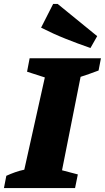

<svg xmlns="http://www.w3.org/2000/svg" viewBox="-55 -952 531 972"><path d="M-35 0 -23 -62Q-1 -72 21.5 -80Q44 -88 68 -93L172 -560L82 -589L95 -657H456L444 -595Q420 -586 397.5 -578Q375 -570 353 -563L259 -90L339 -69L325 0ZM403 -709Q339 -731 276.5 -756Q214 -781 153 -812L214 -932H237L437 -769Z"/></svg>

Font: Piazzolla SC ExtraBold
Style: Italic
Weight: 800
Italic angle: -11.3°
Designer: Juan Pablo del Peral
Foundry: Huerta Tipografica
Version: Version 1.330